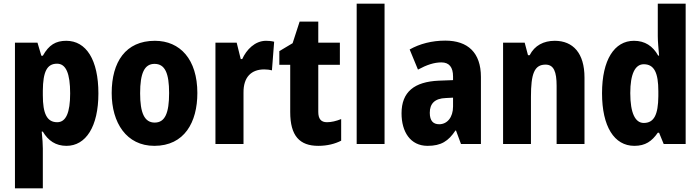

<svg xmlns="http://www.w3.org/2000/svg" viewBox="-20 -780 3794 1040"><path d="M339 -559C282 -559 245 -537 212 -478H204L183 -549H61V240H212V24C212 2 210 -27 206 -67H212C241 -18 282 10 340 10C445 10 513 -94 513 -274C513 -456 447 -559 339 -559ZM289 -435C337 -435 360 -383 360 -274C360 -169 337 -118 290 -118C234 -118 212 -165 212 -264V-289C213 -391 234 -435 289 -435Z M1049 -276C1049 -458 956 -559 819 -559C660 -559 585 -444 585 -276C585 -115 665 10 816 10C979 10 1049 -118 1049 -276ZM739 -275C739 -383 762 -434 817 -434C874 -434 896 -383 896 -276C896 -168 874 -116 818 -116C762 -116 739 -169 739 -275Z M1421 -559C1361 -559 1315 -511 1292 -460H1284L1262 -549H1147V0H1299V-278C1298 -363 1342 -404 1411 -404C1426 -404 1443 -402 1453 -399L1465 -554C1449 -558 1434 -559 1421 -559Z M1751 -118C1719 -118 1704 -136 1704 -174V-429H1821V-549H1704V-663H1603L1565 -546L1493 -503V-429H1552V-173C1552 -44 1603 10 1704 10C1753 10 1795 -1 1828 -18V-135C1800 -124 1775 -118 1751 -118Z M2063 0V-760H1912V0Z M2392 -560C2320 -560 2254 -543 2199 -512L2244 -403C2292 -429 2332 -442 2371 -442C2413 -442 2434 -416 2434 -366V-346L2356 -343C2225 -337 2155 -283 2155 -166C2155 -67 2202 10 2296 10C2370 10 2409 -16 2447 -73H2450L2477 0H2585V-363C2585 -495 2514 -560 2392 -560ZM2395 -249 2434 -251V-203C2434 -144 2402 -107 2359 -107C2327 -107 2308 -125 2308 -169C2308 -218 2334 -247 2395 -249Z M2985 -559C2925 -559 2876 -534 2849 -481H2840L2822 -549H2705V0H2856V-256C2856 -380 2874 -430 2935 -430C2980 -430 2995 -391 2995 -315V0H3146V-360C3146 -492 3084 -559 2985 -559Z M3416 10C3476 10 3511 -15 3543 -61H3550L3575 0H3694V-760H3543V-584C3543 -553 3547 -517 3550 -479H3545C3516 -531 3473 -559 3414 -559C3308 -559 3241 -456 3241 -275C3241 -95 3307 10 3416 10ZM3467 -114C3421 -114 3394 -167 3394 -276C3394 -379 3420 -432 3467 -432C3524 -432 3546 -385 3546 -286V-259C3545 -159 3523 -114 3467 -114Z"/></svg>

Font: Noto Sans Sinhala UI Condensed ExtraBold
Style: Regular
Weight: 800
Width: 3
Designer: Jelle Bosma - Monotype Design Team
Foundry: Monotype Imaging Inc.
Version: Version 2.006